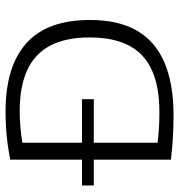

<svg xmlns="http://www.w3.org/2000/svg" viewBox="3 -644 646 692"><g transform="rotate(-90 326.0 -298.0)"><path d="M3.5 -283V-325.5H314.5V-283ZM256 4.5Q217.5 4.5 177.5 2.2Q137.5 0 96.5 -5V-584Q124 -589.5 153.5 -593.5Q183 -597.5 212.8 -599.2Q242.5 -601 269.5 -601Q432.5 -601 516.2 -526Q600 -451 600 -297Q600 -193.5 561.2 -127Q522.5 -60.5 446 -28Q369.5 4.5 256 4.5ZM268 -46.5Q358 -46.5 417.8 -73Q477.5 -99.5 507.2 -155Q537 -210.5 537 -298Q537 -384.5 507.5 -440.2Q478 -496 419 -523Q360 -550 271.5 -550Q242 -550 211.5 -547.2Q181 -544.5 157.5 -540.5V-53Q181.5 -50 209 -48.2Q236.5 -46.5 268 -46.5Z"/></g></svg>

Font: Encode Sans SC SemiExpanded Light
Style: Regular
Weight: 300
Width: 6
Designer: Multiple Designers
Foundry: Impallari Type
Version: Version 3.002